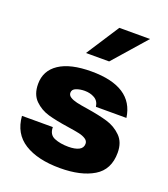

<svg xmlns="http://www.w3.org/2000/svg" viewBox="-136 -828 820 936"><g transform="rotate(20 274.0 -360.0)"><path d="M22.5 -165.5H182.6Q182.6 -126.5 213.1 -113.8Q243.7 -101.1 286.1 -101.1Q320.3 -101.1 340.3 -111.3Q360.4 -121.6 360.4 -143.1Q360.4 -158.2 346.4 -167.2Q332.5 -176.3 311.5 -180.9Q290.5 -185.5 251 -191.4Q187.5 -200.7 145.8 -212.6Q104 -224.6 73.5 -254.6Q43 -284.7 43 -338.9Q43 -408.2 100.8 -446.5Q158.7 -484.9 267.6 -484.9Q482.9 -484.9 504.4 -330.1H346.2Q342.3 -359.4 320.1 -372.1Q297.9 -384.8 269 -384.8Q245.1 -384.8 225.3 -377.4Q205.6 -370.1 205.6 -352.5Q205.6 -338.9 218.8 -330.6Q231.9 -322.3 252.9 -317.4Q273.9 -312.5 310.5 -307.1Q375 -296.9 417.5 -284.2Q460 -271.5 491.2 -240.7Q522.5 -210 522.5 -155.8Q522.5 -67.9 456.8 -28.6Q391.1 10.7 282.7 10.7Q167 10.7 98.1 -32.5Q29.3 -75.7 22.5 -165.5ZM321.8 -731H481L331.1 -560.1H210.9Z"/></g></svg>

Font: Glacial Indifference
Style: Bold
Weight: 700
Designer: Alfredo Marco Pradil
Foundry: Alfredo Marco Pradil
Version: Version 1.312